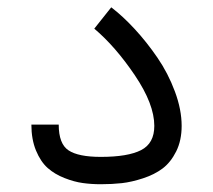

<svg xmlns="http://www.w3.org/2000/svg" viewBox="-20 -481 570 514"><path d="M64 -147.5H137.2Q137.2 -95.7 163.6 -78.4Q189.9 -61 250 -61Q322.3 -61 357.7 -79.1Q393.1 -97.2 393.1 -144Q393.1 -202.1 341.1 -279.3Q289.1 -356.4 232.4 -404.3L277.8 -461.4Q308.6 -438 340.6 -403.3Q372.6 -368.7 401.4 -326.7Q430.2 -284.7 448.2 -236.1Q466.3 -187.5 466.3 -144Q466.3 -105 451.7 -75.7Q437 -46.4 415.3 -30Q393.6 -13.7 363 -3.7Q332.5 6.3 306.2 9.3Q279.8 12.2 250 12.2Q224.6 12.2 201.7 9Q178.7 5.9 152.6 -4.4Q126.5 -14.6 107.7 -31.2Q88.9 -47.9 76.4 -77.9Q64 -107.9 64 -147.5Z"/></svg>

Font: AzarMehrMonospaced
Style: SansBold
Weight: 1
Designer: Amin Abedi
Version: Version 1.00